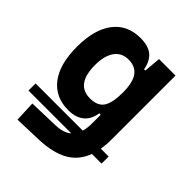

<svg xmlns="http://www.w3.org/2000/svg" viewBox="-212 -651 1009 1009"><g transform="rotate(45 293.0 -146.5)"><path d="M21.5 84.5V31.7H372.1Q379.9 5.4 379.9 -30.3V-93.8H369.1Q361.3 -42 328.6 -16.1Q295.9 9.8 241.7 9.8Q145.5 9.8 92 -59.6Q38.6 -128.9 38.6 -258.3Q38.6 -386.7 92 -457Q145.5 -527.3 242.7 -527.3Q301.8 -527.3 332.3 -501.7Q362.8 -476.1 372.1 -423.8H381.3L389.6 -517.6H512.2V-45.9Q512.2 -3.4 506.3 31.7H564.5V84.5H492.7Q466.8 155.3 405 190.2Q343.3 225.1 240.2 228.5L88.9 233.4L84 118.2L250 113.3Q308.6 111.8 339.8 84.5ZM379.9 -258.3Q379.9 -333.5 354.7 -368.2Q329.6 -402.8 278.8 -402.8Q228.5 -402.8 201.2 -365Q173.8 -327.1 173.8 -258.3Q173.8 -114.7 278.8 -114.7Q335.4 -114.7 357.7 -148.9Q379.9 -183.1 379.9 -258.3Z"/></g></svg>

Font: CaskaydiaMono NF
Style: Bold
Weight: 700
Designer: Aaron Bell
Foundry: Saja Typeworks
Version: Version 2111.001; ttfautohint (v1.8.4);Nerd Fonts 3.1.1